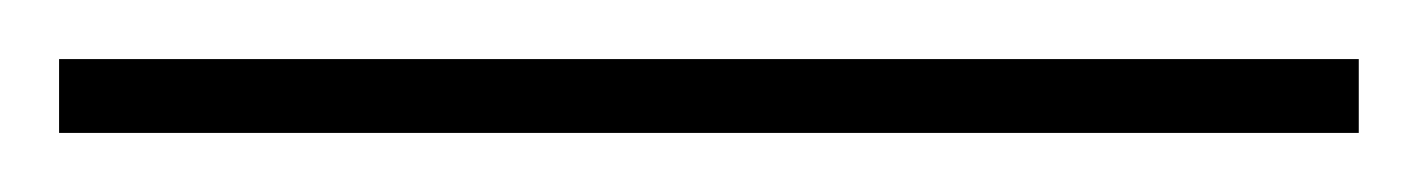

<svg xmlns="http://www.w3.org/2000/svg" viewBox="-20 90 480 65"><path d="M0 135V110H440V135Z"/></svg>

Font: Ancizar Serif Light
Style: Italic
Weight: 300
Italic angle: -4°
Designer: Cesar Puertas, Viviana Monsalve, Julian Moncada, Julian Prieto, Jose Castro, Felipe Aragon, Mariel Hernandez, Sara Alarc
Version: Version 8.100